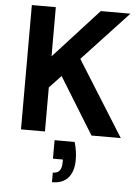

<svg xmlns="http://www.w3.org/2000/svg" viewBox="-63 -749 786 1077"><g transform="rotate(5 330.0 -210.0)"><path d="M72 0V-700H207V-423L460 -700H627L369 -423L634 0H469L273 -318L207 -248V0ZM271 280V226Q297 226 309 210.5Q321 195 321 163V148H265V44H378Q386 71 389.5 96Q393 121 393 144Q393 208 362.5 244Q332 280 271 280Z"/></g></svg>

Font: DM Sans 11pt
Style: Bold
Weight: 700
Version: Version 4.004;gftools[0.9.30]